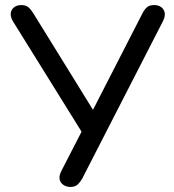

<svg xmlns="http://www.w3.org/2000/svg" viewBox="-20 -732 687 759"><path d="M258 7Q242 7 230 -1.5Q218 -10 215.5 -24Q213 -38 223 -57L312 -230V-196L31 -648Q21 -665 22.5 -679.5Q24 -694 35.5 -703Q47 -712 64 -712Q82 -712 92 -703.5Q102 -695 112 -679L358 -281H339L543 -679Q550 -693 560 -702.5Q570 -712 589 -712Q606 -712 617 -704Q628 -696 631 -682Q634 -668 624 -648L305 -26Q298 -13 287.5 -3Q277 7 258 7Z"/></svg>

Font: Nunito Medium
Style: Regular
Weight: 500
Designer: Vernon Adams
Foundry: Vernon Adams
Version: Version 3.602